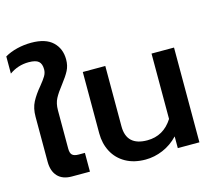

<svg xmlns="http://www.w3.org/2000/svg" viewBox="-119 -897 1174 1047"><g transform="rotate(-15 468.0 -373.5)"><path d="M59 -112V-366Q59 -414 77 -448.5Q95 -483 128 -522Q150 -549 160.5 -566.5Q171 -584 171 -604Q171 -635 155 -649Q139 -663 99 -663Q39 -663 -10 -628V-725Q21 -743 60 -752.5Q99 -762 140 -762Q221 -762 261 -724Q301 -686 301 -625Q301 -590 287 -563Q273 -536 245 -500Q215 -462 200.5 -434.5Q186 -407 186 -368V-152Q186 -126 197 -116Q208 -106 233 -106H268V0H166Q114 0 86.5 -29.5Q59 -59 59 -112Z M371 -188V-535H498V-194Q498 -84 615 -84Q707 -84 759 -166V-535H886V0H764V-66Q726 -26 677.5 -5.5Q629 15 579 15Q514 15 467 -11.5Q420 -38 395.5 -84.5Q371 -131 371 -188Z"/></g></svg>

Font: Prompt Medium
Style: Regular
Weight: 500
Designer: Katatrad Team
Foundry: CadsonDemak
Version: Version 1.001